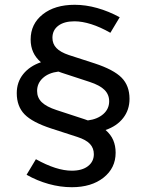

<svg xmlns="http://www.w3.org/2000/svg" viewBox="-20 -730 611 802"><path d="M463 -92Q463 -28 412.5 12Q362 52 280 52Q232 52 183.5 38.5Q135 25 91 0L130 -65Q173 -41 210.5 -29Q248 -17 280 -17Q323 -17 347.5 -36Q372 -55 372 -86Q372 -111 356 -128.5Q340 -146 303 -158L195 -193Q115 -219 82.5 -252.5Q50 -286 50 -341Q50 -387 77 -420.5Q104 -454 151 -470Q129 -489 118.5 -512.5Q108 -536 108 -565Q108 -630 158.5 -670Q209 -710 292 -710Q338 -710 386 -696.5Q434 -683 480 -658L441 -593Q399 -617 361 -629Q323 -641 291 -641Q248 -641 223.5 -622.5Q199 -604 199 -572Q199 -547 215.5 -529.5Q232 -512 268 -500L376 -465Q455 -439 488 -405.5Q521 -372 521 -317Q521 -271 494.5 -237Q468 -203 421 -187Q443 -168 453 -144.5Q463 -121 463 -92ZM333 -232Q337 -231 340 -229.5Q343 -228 347 -227Q387 -232 411.5 -253.5Q436 -275 436 -307Q436 -335 416.5 -354.5Q397 -374 354 -388L238 -426Q234 -427 231 -428.5Q228 -430 224 -431Q183 -426 159 -404Q135 -382 135 -350Q135 -322 154.5 -303Q174 -284 217 -270Z"/></svg>

Font: Red Hat Display Medium
Style: Regular
Weight: 500
Designer: Pentagram / MCKL
Foundry: Pentagram / MCKL
Version: Version 1.005; Red Hat Display Medium